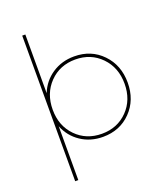

<svg xmlns="http://www.w3.org/2000/svg" viewBox="-166 -854 1000 1160"><g transform="rotate(-20 334.5 -274.0)"><path d="M135 -365Q163 -435 224.5 -476Q286 -517 366 -517Q475 -517 546 -443.5Q617 -370 617 -258Q617 -146 546 -73Q475 0 366 0Q286 0 224.5 -41Q163 -82 135 -152V194H115V-742H135ZM531.5 -429.5Q466 -497 366 -497Q266 -497 200.5 -429.5Q135 -362 135 -258Q135 -154 200.5 -87Q266 -20 366 -20Q466 -20 531.5 -87Q597 -154 597 -258Q597 -362 531.5 -429.5Z"/></g></svg>

Font: Montserrat arm Thin
Style: Regular
Weight: 250
Designer: Julieta Ulanovsky
Foundry: Julieta Ulanovsky
Version: Version 6.000;PS 006.000;hotconv 1.0.88;makeotf.lib2.5.64775